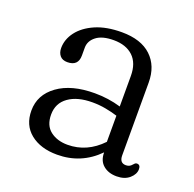

<svg xmlns="http://www.w3.org/2000/svg" viewBox="-91 -552 663 656"><g transform="rotate(20 240.0 -223.5)"><path d="M46.5 -101Q46.5 -158.5 96.2 -194.5Q146 -230.5 230.5 -230.5Q280 -230.5 325.5 -217V-328Q325.5 -374.5 299.8 -398.8Q274 -423 229.5 -423Q187.5 -423 166 -406.2Q144.5 -389.5 144.5 -365V-336.5Q144.5 -298 105 -298Q87 -298 78 -308.8Q69 -319.5 69 -336.5Q69 -368 90 -395.8Q111 -423.5 150.5 -440.8Q190 -458 246 -458Q316 -458 353.2 -423Q390.5 -388 390.5 -327.5V-63Q390.5 -35.5 413.5 -35.5Q427 -35.5 435 -45.5Q437.5 -48.5 440.5 -51.2Q443.5 -54 447.5 -54Q460.5 -54 460.5 -38Q460.5 -19.5 443 -4.2Q425.5 11 396.5 11Q366.5 11 347.8 -5Q329 -21 329 -50.5V-51.5Q267.5 11 180 11Q120 11 83.2 -18.5Q46.5 -48 46.5 -101ZM114.5 -111Q114.5 -71.5 139.5 -52.2Q164.5 -33 202 -33Q272.5 -33 325.5 -88.5V-183.5Q304.5 -190 281.8 -194.2Q259 -198.5 233.5 -198.5Q179 -198.5 146.8 -175.5Q114.5 -152.5 114.5 -111Z"/></g></svg>

Font: Fraunces 72pt SuperSoft Light
Style: Regular
Weight: 300
Version: Version 1.000;[0bf87f6ff]